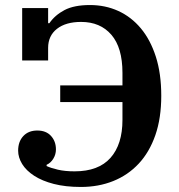

<svg xmlns="http://www.w3.org/2000/svg" viewBox="-20 -730 712 762"><path d="M301 12Q240 12 193.5 0Q147 -12 115.5 -32.5Q84 -53 68 -79Q52 -105 52 -132Q52 -168 72.5 -190Q93 -212 128 -212Q163 -212 182.5 -190.5Q202 -169 202 -137Q202 -117 191.5 -100Q181 -83 165 -76V-71Q182 -63 210 -56.5Q238 -50 276 -50Q371 -50 418.5 -103.5Q466 -157 466 -254V-325H219V-391H466V-441Q466 -541 422 -592Q378 -643 302 -643Q241 -643 206 -615.5Q171 -588 171 -540V-490H68V-698H171V-638H176Q198 -670 236 -690Q274 -710 337 -710Q398 -710 449.5 -686.5Q501 -663 539 -617.5Q577 -572 598.5 -505Q620 -438 620 -350Q620 -261 596.5 -193.5Q573 -126 530.5 -80.5Q488 -35 429.5 -11.5Q371 12 301 12Z"/></svg>

Font: IBM Plex Serif SmBld
Style: Regular
Weight: 600
Designer: Mike Abbink, Paul van der Laan, Pieter van Rosmalen
Foundry: Bold Monday
Version: Version 3.001